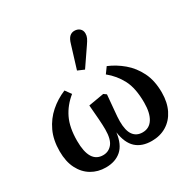

<svg xmlns="http://www.w3.org/2000/svg" viewBox="-173 -949 1130 1133"><g transform="rotate(-30 392.0 -383.0)"><path d="M234 13Q180 13 137 -12.5Q94 -38 69 -87Q44 -136 44 -206Q44 -283 71 -340.5Q98 -398 144 -438.5Q190 -479 248 -503L277 -463Q222 -419 193 -359Q164 -299 164 -208Q164 -58 256 -58Q294 -58 318 -87.5Q342 -117 342 -184Q342 -211 339 -254Q336 -297 331 -353L436 -371L454 -358Q450 -306 445 -257Q440 -208 440 -182Q440 -118 462 -88Q484 -58 525 -58Q571 -58 595.5 -97Q620 -136 620 -206Q620 -304 589.5 -362.5Q559 -421 507 -463L536 -503Q589 -481 635.5 -442Q682 -403 711 -345Q740 -287 740 -206Q740 -139 715.5 -89.5Q691 -40 647.5 -13.5Q604 13 547 13Q480 13 440.5 -23Q401 -59 390 -136Q380 -58 339.5 -22.5Q299 13 234 13ZM371 -568 418 -721Q427 -753 441 -766Q455 -779 474 -779Q496 -779 510 -766.5Q524 -754 524 -733Q524 -717 517.5 -703Q511 -689 497 -669L415 -549Z"/></g></svg>

Font: Source Serif 4 SmText Semibold
Style: Regular
Weight: 600
Designer: Frank Grießhammer
Foundry: Adobe
Version: Version 4.005;hotconv 1.1.0;makeotfexe 2.6.0